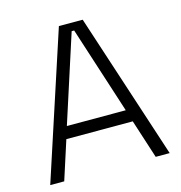

<svg xmlns="http://www.w3.org/2000/svg" viewBox="-104 -794 837 888"><g transform="rotate(-15 314.0 -350.0)"><path d="M308 -662 173 -244H455L320 -662ZM95 0H28L257 -700H371L600 0H533L473 -186H155Z"/></g></svg>

Font: Space Grotesk Light
Style: Regular
Weight: 300
Designer: Florian Karsten
Foundry: Florian Karsten
Version: Version 2.000